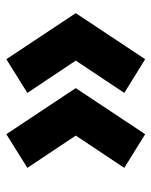

<svg xmlns="http://www.w3.org/2000/svg" viewBox="46 -572 489 621"><g transform="rotate(-90 290.5 -261.5)"><path d="M409.5 -36.5 300.5 -104 405 -261 300.5 -417.5 409.5 -485.5 558.5 -261ZM167 -36.5 58 -104 162.5 -261 58 -417.5 167 -485.5 316 -261Z"/></g></svg>

Font: Geologica Thin Roman
Style: Bold
Weight: 700
Version: Version 1.010;gftools[0.9.28]